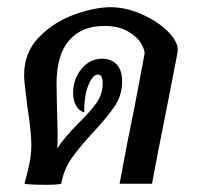

<svg xmlns="http://www.w3.org/2000/svg" viewBox="-20 -510 552 533"><path d="M473 -365 446 -226Q414 -66 402 0H312Q332 -110 354 -216L381 -359Q383 -370 372 -389Q361 -408 335 -423Q309 -438 269 -438Q207 -438 172 -398Q137 -358 137 -277L138 -217L140 -137Q140 -111 139 -98Q157 -127 201 -171Q235 -205 250 -227.5Q265 -250 265 -279Q265 -303 252 -303Q241 -303 231.5 -286.5Q222 -270 217 -244Q213 -216 214 -198Q200 -202 191.5 -216Q183 -230 183 -252Q183 -290 206 -318.5Q229 -347 264 -347Q288 -347 303.5 -331.5Q319 -316 319 -284Q319 -247 299.5 -217Q280 -187 239 -143Q199 -100 178 -69.5Q157 -39 150 0Q141 3 107 3Q62 3 48 0Q57 -33 62 -57.5Q67 -82 67 -108Q67 -145 56 -213Q55 -225 51 -255Q47 -285 47 -302Q47 -365 89 -407.5Q131 -450 187.5 -470Q244 -490 287 -490Q330 -490 375.5 -469.5Q421 -449 449 -419.5Q477 -390 473 -365Z"/></svg>

Font: Charmonman
Style: Bold
Weight: 700
Designer: Ekaluck Peanpanawate
Foundry: Cadson Demak Co.,Ltd.
Version: Version 1.000; ttfautohint (v1.6)